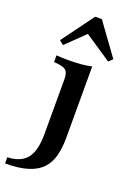

<svg xmlns="http://www.w3.org/2000/svg" viewBox="-196 -729 674 982"><g transform="rotate(20 141.5 -238.5)"><path d="M104.8 -208.1V-314.5Q104.8 -348.4 93.1 -361.3Q81.5 -374.2 48.4 -378.2L25 -380.6V-416.9Q42.7 -415.3 58.1 -414.9Q73.4 -414.5 92.7 -414.5Q129.8 -414.5 160.1 -417.3Q190.3 -420.2 216.1 -425.8V-416.9V-208.1ZM-33.1 192.7V158.9Q38.7 156.5 71.8 115.3Q104.8 74.2 104.8 -17.7V-208.1H216.1V-36.3Q216.1 16.9 205.2 59.3Q194.4 101.6 167.3 131.5Q140.3 161.3 91.5 177Q42.7 192.7 -33.1 192.7ZM37.9 -477.4 15.3 -496 143.5 -670.2H179.8L304.8 -497.6L283.9 -477.4L115.3 -590.3L164.5 -600Z"/></g></svg>

Font: Playfair 9pt
Style: Bold
Weight: 700
Designer: Claus Eggers Sørensen
Foundry: Claus Eggers Sørensen
Version: Version 2.203